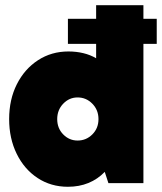

<svg xmlns="http://www.w3.org/2000/svg" viewBox="-20 -701 620 735"><path d="M240 14Q175 14 124 -19.5Q73 -53 44 -112Q15 -171 15 -245Q15 -320 44.5 -378.5Q74 -437 125.5 -470.5Q177 -504 242 -504Q272 -504 299 -497.5Q326 -491 348 -478V-533H240V-629H348V-681H529V-629H580V-533H529V0H395L381 -43Q354 -15 318.5 -0.5Q283 14 240 14ZM199 -245Q199 -210 222 -186.5Q245 -163 277 -163Q310 -163 333.5 -186.5Q357 -210 357 -245Q357 -280 333.5 -304Q310 -328 277 -328Q245 -328 222 -304Q199 -280 199 -245Z"/></svg>

Font: Gabarito Black
Style: Regular
Weight: 900
Designer: Leandro Assis / Alvaro Franca / Felipe Casaprima
Foundry: Naipe Foundry
Version: Version 1.000